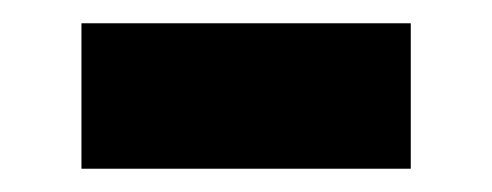

<svg xmlns="http://www.w3.org/2000/svg" viewBox="-20 -372 423 165"><path d="M50 -227H333V-352H50Z"/></svg>

Font: Noto Sans CJK KR Black
Style: Regular
Weight: 900
Designer: Ryoko NISHIZUKA (kana & ideographs); Paul D. Hunt (Latin, Greek & Cyrillic); Wenlong ZHANG (bopomofo); Sandoll Communica
Foundry: Adobe Systems Incorporated
Version: Version 1.004;PS 1.004;hotconv 1.0.82;makeotf.lib2.5.63406